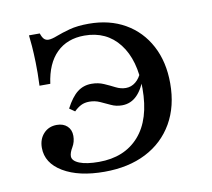

<svg xmlns="http://www.w3.org/2000/svg" viewBox="-57 -491 625 566"><g transform="rotate(-10 255.0 -208.0)"><path d="M212.9 11.3Q136.3 11.3 89.5 -16.5Q42.7 -44.4 42.7 -90.3Q42.7 -116.1 58.1 -132.7Q73.4 -149.2 97.6 -149.2Q116.9 -149.2 128.6 -138.3Q140.3 -127.4 140.3 -108.9Q140.3 -91.1 131.5 -76.2Q122.6 -61.3 122.6 -50.8Q122.6 -37.1 143.5 -28.6Q164.5 -20.2 201.6 -20.2Q278.2 -20.2 321.8 -69.4Q365.3 -118.5 365.3 -211.3Q365.3 -296.8 327.4 -345.6Q289.5 -394.4 223.4 -394.4Q171.8 -394.4 139.9 -362.9Q108.1 -331.5 100 -271.8H67.7Q69.4 -312.1 68.5 -341.1Q67.7 -370.2 66.1 -390.3Q64.5 -410.5 62.9 -423.4H95.2Q99.2 -411.3 104.4 -406Q109.7 -400.8 117.7 -400.8Q127.4 -400.8 144 -407.3Q160.5 -413.7 184.3 -420.2Q208.1 -426.6 241.9 -426.6Q304 -426.6 350.4 -400Q396.8 -373.4 422.6 -325Q448.4 -276.6 448.4 -212.1Q448.4 -143.5 419.4 -93.1Q390.3 -42.7 337.5 -15.7Q284.7 11.3 212.9 11.3ZM366.9 -260.5 372.6 -246.8Q362.1 -211.3 343.1 -191.9Q324.2 -172.6 297.6 -172.6Q279.8 -172.6 264.9 -179.8Q250 -187.1 235.1 -193.5Q220.2 -200 204 -200Q189.5 -200 178.6 -194.4Q167.7 -188.7 158.1 -179L141.9 -190.3Q158.9 -222.6 177 -236.7Q195.2 -250.8 219.4 -250.8Q239.5 -250.8 256 -243.5Q272.6 -236.3 287.5 -228.6Q302.4 -221 317.7 -221Q333.9 -221 346.8 -231.5Q359.7 -241.9 366.9 -260.5Z"/></g></svg>

Font: Playfair 12pt
Style: Regular
Weight: 400
Designer: Claus Eggers Sørensen
Foundry: Claus Eggers Sørensen
Version: Version 2.000;gftools[0.9.28]